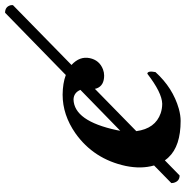

<svg xmlns="http://www.w3.org/2000/svg" viewBox="-8 -696 715 738"><g transform="rotate(-90 349.0 -327.5)"><path d="M43 5.9Q20.5 5.9 14.6 -17.6Q13.7 -22.5 13.7 -25.9L81.5 -92.3Q67.4 -141.6 79.6 -201.2Q106 -324.2 205.1 -394.5Q275.9 -443.8 353.5 -443.8Q397.5 -443.4 429.2 -431.6L668.5 -665Q691.4 -665 697.3 -644Q698.2 -639.2 697.8 -634.8L467.8 -409.7Q502 -378.4 494.1 -339.8Q486.3 -302.2 450.7 -288.6Q439 -284.2 427.2 -284.2Q388.7 -284.2 377.9 -312.5Q376.5 -316.4 376 -319.8L213.4 -160.6Q223.1 -87.4 282.2 -66.9Q299.8 -61 318.8 -61Q361.3 -62 434.1 -118.2Q446.3 -117.2 440.4 -86.9Q379.9 -20 299.3 2.9Q273.9 9.8 252.9 9.8Q156.2 9.8 112.8 -36.6Q109.9 -39.6 107.9 -42Q103.5 -47.4 101.1 -50.8ZM214.8 -222.2 372.1 -375.5Q361.3 -400.9 335.4 -401.9Q252.4 -399.9 217.3 -235.8Q216.3 -230.5 214.8 -222.2Z"/></g></svg>

Font: Linux Libertine Slanted O
Style: Bold Slanted
Weight: 700
Designer: Philipp H. Poll
Foundry: Philipp H. Poll
Version: Version 5.0.0